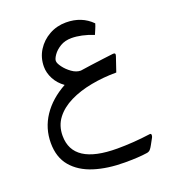

<svg xmlns="http://www.w3.org/2000/svg" viewBox="-145 -592 905 1018"><g transform="rotate(-20 308.0 -82.5)"><path d="M372.6 236.8Q247.1 236.8 184.6 196.3Q122.1 155.8 122.1 74.2Q122.1 17.6 153.6 -23.7Q185.1 -64.9 239.3 -91.6Q293.5 -118.2 362.1 -131.1Q430.7 -144 504.4 -144L532.7 -227.5Q535.6 -236.3 532.7 -240.2Q529.8 -244.1 521.5 -243.2Q499.5 -240.7 463.9 -236.1Q428.2 -231.4 392.1 -226.6Q356 -221.7 331.5 -217.8Q306.6 -217.8 281.7 -235.6Q256.8 -253.4 240.5 -275.6Q224.1 -297.9 224.1 -311Q224.1 -323.7 238.5 -344.2Q252.9 -364.7 279.5 -380.9Q306.2 -397 343.3 -397Q370.1 -397 401.1 -390.4Q432.1 -383.8 466.3 -370.1Q471.7 -383.3 478.3 -398.2Q484.9 -413.1 488.8 -427.2Q432.1 -484.9 343.8 -484.9Q292 -484.9 249 -460.9Q206.1 -437 180.2 -396Q154.3 -355 154.3 -303.7Q154.3 -268.6 172.4 -234.4Q190.4 -200.2 224.6 -175.8Q141.1 -129.9 95.7 -62Q50.3 5.9 50.3 88.9Q50.3 169.9 93.5 220.9Q136.7 272 212.2 295.9Q287.6 319.8 384.8 319.8Q422.4 319.8 454.1 318.1Q485.8 316.4 511.2 312.5Q523.4 310.5 530.5 302.5Q537.6 294.4 544.9 280.8L564.5 245.1Q566.9 240.2 567.6 235.1Q568.4 230 566.7 226.3Q564.9 222.7 559.1 223.6Q508.8 230.5 462.4 233.6Q416 236.8 372.6 236.8Z"/></g></svg>

Font: Sahel VF Regular
Style: Regular
Weight: 400
Foundry: Saber Rastikerdar (saber.rastikerdar@gmail.com)
Version: Version 3.4.0